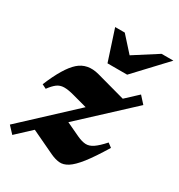

<svg xmlns="http://www.w3.org/2000/svg" viewBox="-175 -780 840 901"><g transform="rotate(30 245.0 -329.5)"><path d="M-11.5 -26.5 255.5 -275 178 -296Q143.5 -305.5 121.8 -305Q100 -304.5 84 -292.5Q68 -280.5 50 -256L27 -267.5Q72.5 -377.5 117.5 -417.5Q162.5 -457.5 229.5 -439.5L386.5 -396.5L451 -456.5L485 -419L220.5 -173.5L295 -138.5Q321 -126.5 341 -125.5Q361 -124.5 382 -138.8Q403 -153 432 -185.5L454 -169Q411 -98 379.8 -58.2Q348.5 -18.5 324 -3Q299.5 12.5 276.8 10.2Q254 8 227.5 -4.5L102 -64L22.5 10ZM503 -670 348 -504.5H241.5L187.5 -670H239.5L312.5 -589L439 -670Z"/></g></svg>

Font: Newsreader 16pt ExtraBold
Style: Italic
Weight: 800
Italic angle: -17°
Designer: Hugues Gentile
Foundry: Production Type
Version: Version 1.003; ttfautohint (v1.8.3)